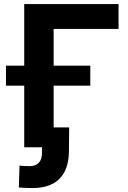

<svg xmlns="http://www.w3.org/2000/svg" viewBox="-20 -748 650 975"><path d="M582 -727.5V-601.1H252.4V0H103V-727.5ZM10.3 -313V-414.6H438.5V-313ZM145 207Q127.4 207 110.4 206.3Q93.3 205.6 75.7 204.1L79.1 93.3Q91.3 94.2 105 95Q118.7 95.7 130.9 95.7Q160.6 95.7 177 78.6Q193.4 61.5 193.4 25.4V0H144V-101.1H331.1L330.1 22Q328.6 113.8 281.5 160.4Q234.4 207 145 207Z"/></svg>

Font: Inter 24pt
Style: Bold
Weight: 700
Designer: Rasmus Andersson
Foundry: rsms
Version: Version 4.001;git-66647c0bb